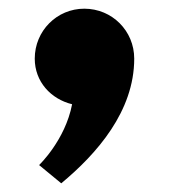

<svg xmlns="http://www.w3.org/2000/svg" viewBox="-20 -234 389 442"><path d="M174 -214C111 -214 60 -163 60 -99C60 -46 97 -6 146 6C130 89 70 146 70 146L121 188C203 120 289 22 289 -99C289 -163 238 -214 174 -214Z"/></svg>

Font: Hussar Techniczny
Style: Bold 
Weight: 700
Foundry: Cannot Into Space Fonts
Version: Version 0.77